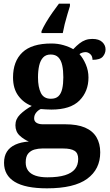

<svg xmlns="http://www.w3.org/2000/svg" viewBox="-20 -786 600 1046"><path d="M236 240Q118 240 60 204.5Q2 169 2 101Q2 65 17.5 40.5Q33 16 63.5 2Q94 -12 137 -15Q110 -26 87 -47.5Q64 -69 64 -104Q64 -137 89 -162Q114 -187 153 -209Q109 -225 80 -264Q51 -303 51 -364Q51 -452 102 -500.5Q153 -549 260 -549Q295 -549 326 -540Q357 -531 379 -518Q397 -537 413 -549.5Q429 -562 446 -568Q463 -574 483 -574Q519 -574 537 -557Q555 -540 555 -517Q555 -495 540 -477.5Q525 -460 484 -460Q484 -480 472 -491Q460 -502 446 -502Q438 -502 428 -499Q418 -496 413 -491Q433 -469 447.5 -435Q462 -401 462 -364Q462 -288 413 -238.5Q364 -189 260 -189Q249 -189 230 -190Q211 -191 202 -192Q188 -186 177 -172.5Q166 -159 166 -141Q166 -125 179 -117Q192 -109 213 -109H334Q401 -109 443 -91Q485 -73 505.5 -38.5Q526 -4 526 44Q526 136 455 188Q384 240 236 240ZM238 180Q297 180 334 168.5Q371 157 388.5 135Q406 113 406 80Q406 48 386 35.5Q366 23 325 23H209Q189 23 168.5 28.5Q148 34 134 50Q120 66 120 99Q120 126 133.5 144Q147 162 173.5 171Q200 180 238 180ZM257 -248Q284 -248 298.5 -262Q313 -276 319 -302.5Q325 -329 325 -365Q325 -402 319 -430Q313 -458 298 -473.5Q283 -489 256 -489Q230 -489 215 -473Q200 -457 193.5 -429Q187 -401 187 -364Q187 -312 202.5 -280Q218 -248 257 -248ZM206 -616Q215 -637 231 -664Q247 -691 266 -718Q285 -745 301 -766H361V-753Q355 -733 347 -707Q339 -681 332.5 -654.5Q326 -628 322 -606H206Z"/></svg>

Font: Noto Serif Tamil
Style: Regular
Weight: 400
Designer: Indian Type Foundry, Tom Grace, and the Monotype Design Team
Foundry: Monotype Imaging Inc.
Version: Version 2.003